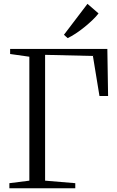

<svg xmlns="http://www.w3.org/2000/svg" viewBox="-20 -1004 622 1024"><path d="M30 0V-27L136.5 -40.5V-701.5L34 -716V-743H552.5L556.5 -492H510.5L475.5 -705.5L220.5 -711.5V-40.5L381.5 -27V0ZM340.5 -801 321 -818.5 446.5 -983.5 505.5 -932.5Q494 -917 474 -897.8Q454 -878.5 430.5 -859.5Q407 -840.5 383.8 -825.2Q360.5 -810 341.5 -801Z"/></svg>

Font: Merriweather 96pt Light
Style: Regular
Weight: 300
Version: Version 2.100